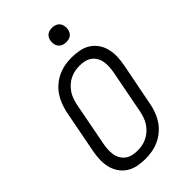

<svg xmlns="http://www.w3.org/2000/svg" viewBox="-262 -970 1074 1074"><g transform="rotate(-45 275.0 -432.5)"><path d="M222 12Q191 12 161.5 6Q132 0 108 -15.5Q84 -31 68 -54.5Q52 -78 45 -106.5Q38 -135 39 -165.5Q40 -196 46 -227L96 -487Q102 -513 112 -539Q122 -565 138 -588.5Q154 -612 177 -631Q200 -650 226 -661.5Q252 -673 278.5 -677.5Q305 -682 331 -682Q362 -682 392 -676Q422 -670 446 -654.5Q470 -639 486 -615.5Q502 -592 509 -563.5Q516 -535 515 -504.5Q514 -474 508 -443L457 -183Q452 -157 442 -131Q432 -105 416 -81.5Q400 -58 377 -39Q354 -20 328 -8.5Q302 3 275 7.5Q248 12 222 12ZM223 -52Q242 -52 261 -55.5Q280 -59 298.5 -68Q317 -77 332.5 -91Q348 -105 359.5 -122Q371 -139 377.5 -158Q384 -177 388 -195L438 -455Q442 -476 443 -496Q444 -516 441 -535Q438 -554 428.5 -570.5Q419 -587 404 -598Q389 -609 370 -613.5Q351 -618 331 -618Q312 -618 293 -614.5Q274 -611 255.5 -602Q237 -593 221.5 -579Q206 -565 194.5 -548Q183 -531 176.5 -512Q170 -493 166 -475L116 -215Q112 -194 111 -174Q110 -154 113 -135Q116 -116 125.5 -99.5Q135 -83 150 -72Q165 -61 184 -56.5Q203 -52 223 -52ZM371 -763Q357 -763 344.5 -768Q332 -773 324 -783.5Q316 -794 314 -808Q312 -822 315 -836Q317 -845 322 -853.5Q327 -862 335 -867.5Q343 -873 352.5 -875Q362 -877 371 -877Q385 -877 397.5 -872Q410 -867 418 -856.5Q426 -846 428 -832Q430 -818 427 -804Q425 -795 420 -786.5Q415 -778 407 -772.5Q399 -767 389.5 -765Q380 -763 371 -763Z"/></g></svg>

Font: Lode Term
Style: Italic
Weight: 400
Italic angle: -11°
Monospace: yes
Designer: Belleve Invis
Foundry: Belleve Invis
Version: Version 29.2.0